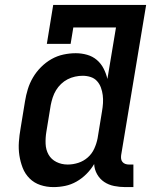

<svg xmlns="http://www.w3.org/2000/svg" viewBox="-20 -755 640 783"><path d="M198 8Q170 8 144.5 -0.5Q119 -9 100.5 -27.5Q82 -46 72.5 -70.5Q63 -95 59 -121.5Q55 -148 57 -176Q59 -204 64 -232L82 -342Q86 -367 93.5 -391.5Q101 -416 114.5 -439Q128 -462 147.5 -481.5Q167 -501 190 -514Q213 -527 238.5 -532.5Q264 -538 289 -538Q313 -538 335.5 -531.5Q358 -525 375 -510.5Q392 -496 402.5 -475.5Q413 -455 418 -433L453 -643H279L268 -576H171L197 -735H576L474 -122Q473 -114 474 -107Q475 -100 479.5 -94.5Q484 -89 491 -86.5Q498 -84 506 -84H524V8H491Q468 8 445.5 3.5Q423 -1 405 -13Q387 -25 376 -44.5Q365 -64 364 -86Q351 -64 332.5 -45.5Q314 -27 292 -14.5Q270 -2 246 3Q222 8 198 8ZM256 -84Q278 -84 299.5 -91Q321 -98 338 -113Q355 -128 364.5 -149Q374 -170 378 -191L396 -301Q399 -318 400 -334.5Q401 -351 399 -367Q397 -383 391.5 -398Q386 -413 375.5 -424.5Q365 -436 349.5 -441Q334 -446 317 -446Q302 -446 286 -442.5Q270 -439 255.5 -431.5Q241 -424 229 -412.5Q217 -401 208.5 -387Q200 -373 195 -357.5Q190 -342 187 -327L169 -217Q165 -193 166 -168.5Q167 -144 178 -124.5Q189 -105 210 -94.5Q231 -84 256 -84Q256 -84 256 -84Q256 -84 256 -84Z"/></svg>

Font: Iosevka Slab Semibold Extended
Style: Italic
Weight: 600
Width: 7
Italic angle: -9°
Monospace: yes
Designer: Belleve Invis
Foundry: Belleve Invis
Version: Version 11.1.0; ttfautohint (v1.8.3)